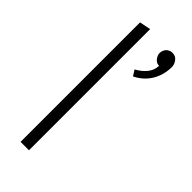

<svg xmlns="http://www.w3.org/2000/svg" viewBox="-229 -749 791 791"><g transform="rotate(45 166.5 -353.0)"><path d="M264 -702Q252 -702 243.5 -696.5Q235 -691 230.5 -682Q226 -673 226 -663Q226 -657 230 -648Q234 -639 242 -632Q250 -625 262 -625Q261 -598 244 -577.5Q227 -557 201 -543L217 -518Q245 -532 264 -553Q283 -574 293 -601.5Q303 -629 303 -659Q303 -674 292.5 -688Q282 -702 264 -702ZM129 0V-706L80 -696V0Z"/></g></svg>

Font: Catamaran Thin
Style: Regular
Weight: 100
Designer: Pria Ravichandran
Version: Version 2.000